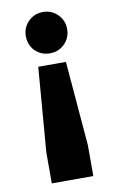

<svg xmlns="http://www.w3.org/2000/svg" viewBox="-83 -760 484 806"><g transform="rotate(-10 159.0 -357.5)"><path d="M248 0H71V-132L100 -492H218L248 -132ZM96 -564Q71 -590 71 -627Q71 -664 96.5 -689.5Q122 -715 159 -715Q196 -715 221.5 -689.5Q247 -664 247 -627Q247 -590 221.5 -564.5Q196 -539 159 -539Q122 -539 96 -564Z"/></g></svg>

Font: Montserrat_am3
Style: Bold
Weight: 700
Designer: Julieta Ulanovsky
Foundry: Julieta Ulanovsky. Armenina letters added by Vahan Hovhannisyan
Version: Version 2.001